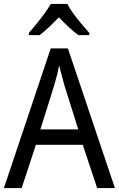

<svg xmlns="http://www.w3.org/2000/svg" viewBox="-20 -964 610 984"><path d="M478 0 404 -222H164L91 0H0L240 -716H328L569 0ZM311 -524Q308 -535 302.5 -555Q297 -575 291.5 -595.5Q286 -616 283 -629Q278 -601 270.5 -573Q263 -545 257 -524L187 -301H381ZM325 -944Q336 -922 356 -894.5Q376 -867 398 -841Q420 -815 438 -795V-784H382Q358 -801 332.5 -825Q307 -849 282 -875Q256 -849 231 -825Q206 -801 183 -784H128V-795Q146 -816 167.5 -842.5Q189 -869 208.5 -895.5Q228 -922 240 -944Z"/></svg>

Font: Noto Sans Tamil SemiCondensed
Style: Regular
Weight: 400
Width: 4
Designer: Jelle Bosma - Monotype Design Team
Foundry: Monotype Imaging Inc.
Version: Version 2.004; ttfautohint (v1.8.4.7-5d5b)